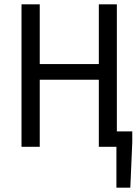

<svg xmlns="http://www.w3.org/2000/svg" viewBox="-20 -676 640 884"><path d="M79 0V-656H163V-381H435V-656H518V-71H589V-21L580 188H516V0H435V-309H163V0Z"/></svg>

Font: SauceCodePro NFM
Style: Regular
Weight: 400
Monospace: yes
Designer: Paul D. Hunt, Teo Tuominen
Foundry: Adobe
Version: Version 2.042;hotconv 1.1.0;makeotfexe 2.6.0;Nerd Fonts 3.3.